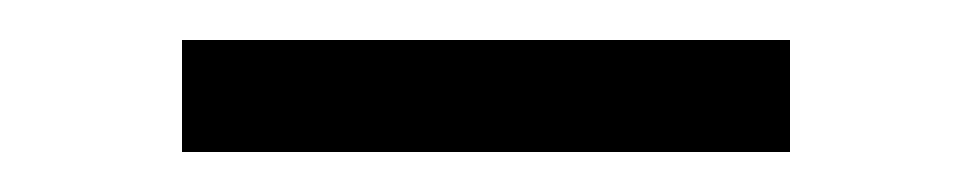

<svg xmlns="http://www.w3.org/2000/svg" viewBox="-20 -325 485 96"><path d="M71 -249V-305H375V-249Z"/></svg>

Font: Titillium Web Light
Style: Regular
Weight: 300
Version: Version 1.002;PS 57.000;hotconv 1.0.70;makeotf.lib2.5.55311